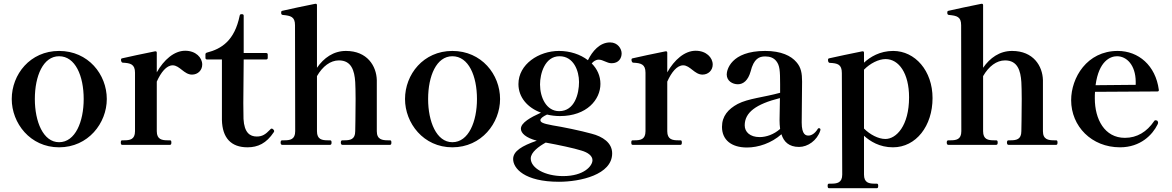

<svg xmlns="http://www.w3.org/2000/svg" viewBox="-20 -765 6189 1014"><path d="M292 13C446 13 544 -115 544 -242C544 -372 446 -496 292 -496C139 -496 42 -372 42 -242C42 -115 139 13 292 13ZM292 -14C208 -14 164 -123 164 -242C164 -364 208 -468 292 -468C378 -468 422 -364 422 -242C422 -123 378 -14 292 -14Z M958 -497C900 -497 845 -449 808 -383V-487C808 -492 805 -495 799 -494C764 -487 634 -460 625 -457C620 -456 619 -453 619 -450C619 -446 620 -435 628 -434C669 -432 693 -426 693 -381V-72C693 -28 666 -24 635 -24H625C619 -24 618 -19 618 -12C618 -6 619 0 625 0H878C884 0 885 -6 885 -12C885 -19 884 -24 878 -24H866C836 -24 808 -28 808 -72V-334C830 -383 859 -420 892 -420C929 -420 952 -371 994 -371C1025 -371 1048 -394 1048 -424C1048 -461 1014 -497 958 -497Z M1287 13C1342 13 1387 -8 1426 -67C1427 -69 1428 -71 1428 -73C1428 -78 1420 -86 1415 -86C1412 -86 1409 -84 1406 -80C1382 -55 1365 -44 1336 -44C1300 -44 1270 -64 1266 -137C1266 -150 1265 -182 1265 -220L1267 -451H1386C1391 -451 1394 -454 1394 -459V-477C1394 -482 1391 -485 1386 -485H1267V-682C1267 -687 1264 -690 1259 -690H1254C1250 -690 1247 -688 1246 -683C1219 -551 1151 -507 1072 -487C1067 -485 1065 -482 1065 -478V-459C1065 -454 1068 -451 1073 -451H1152V-132C1154 -37 1200 13 1287 13Z M2029 -24C1999 -24 1970 -28 1970 -72V-255V-342C1968 -416 1920 -496 1807 -496C1741 -496 1690 -459 1654 -407V-738C1654 -743 1651 -746 1645 -745C1610 -738 1480 -711 1471 -708C1466 -707 1465 -704 1465 -701V-695C1465 -691 1468 -686 1474 -686C1515 -682 1538 -677 1538 -632L1539 -72C1539 -28 1512 -24 1481 -24H1470C1464 -24 1462 -19 1462 -12C1462 -6 1464 0 1470 0H1723C1730 0 1731 -6 1731 -12C1731 -19 1730 -24 1723 -24H1712C1681 -24 1654 -28 1654 -72V-363C1684 -415 1725 -446 1770 -446C1836 -446 1852 -392 1856 -332C1857 -313 1858 -280 1858 -242C1858 -166 1856 -72 1856 -72C1856 -28 1829 -24 1798 -24H1788C1782 -24 1780 -19 1780 -12C1780 -6 1782 0 1788 0H2040C2046 0 2047 -6 2047 -12C2047 -19 2046 -24 2040 -24Z M2369 13C2523 13 2621 -115 2621 -242C2621 -372 2523 -496 2369 -496C2216 -496 2119 -372 2119 -242C2119 -115 2216 13 2369 13ZM2369 -14C2285 -14 2241 -123 2241 -242C2241 -364 2285 -468 2369 -468C2455 -468 2499 -364 2499 -242C2499 -123 2455 -14 2369 -14Z M3142 -450C3165 -450 3185 -431 3210 -431C3248 -431 3263 -458 3263 -483C3263 -507 3243 -541 3202 -541C3147 -541 3108 -494 3085 -447C3045 -478 2990 -496 2932 -496C2826 -496 2718 -426 2718 -321C2718 -251 2766 -196 2837 -170C2782 -145 2731 -117 2731 -85C2731 -62 2757 -37 2815 -22C2737 5 2690 33 2690 75C2690 124 2750 195 2932 195C3044 195 3213 158 3213 45C3213 -11 3163 -44 3104 -59C3047 -75 2949 -95 2898 -103C2843 -113 2834 -120 2834 -131C2834 -139 2847 -150 2869 -160C2890 -155 2913 -152 2937 -152C3079 -152 3151 -239 3151 -322C3151 -364 3134 -401 3105 -430C3114 -441 3127 -450 3142 -450ZM2933 -178C2865 -178 2832 -251 2832 -319C2832 -375 2857 -468 2935 -468C3010 -468 3038 -390 3038 -332C3038 -270 3015 -178 2933 -178ZM3109 81C3109 112 3063 165 2954 165C2857 165 2783 122 2783 72C2783 39 2826 8 2862 -12C2928 0 3013 18 3050 30C3085 40 3109 58 3109 81Z M3654 -497C3596 -497 3541 -449 3504 -383V-487C3504 -492 3501 -495 3495 -494C3460 -487 3330 -460 3321 -457C3316 -456 3315 -453 3315 -450C3315 -446 3316 -435 3324 -434C3365 -432 3389 -426 3389 -381V-72C3389 -28 3362 -24 3331 -24H3321C3315 -24 3314 -19 3314 -12C3314 -6 3315 0 3321 0H3574C3580 0 3581 -6 3581 -12C3581 -19 3580 -24 3574 -24H3562C3532 -24 3504 -28 3504 -72V-334C3526 -383 3555 -420 3588 -420C3625 -420 3648 -371 3690 -371C3721 -371 3744 -394 3744 -424C3744 -461 3710 -497 3654 -497Z M4305 -88C4303 -88 4301 -88 4298 -83C4284 -60 4265 -49 4250 -49C4237 -49 4214 -52 4214 -118C4214 -190 4216 -267 4216 -334C4216 -377 4211 -409 4186 -437C4158 -470 4106 -496 4021 -496C3839 -496 3818 -394 3818 -372C3818 -337 3849 -320 3877 -320C3906 -320 3931 -341 3944 -387C3961 -456 3990 -467 4021 -467C4046 -467 4066 -460 4080 -442C4098 -419 4100 -392 4100 -320V-275C4013 -251 3932 -245 3876 -216C3826 -189 3793 -152 3793 -95C3793 -26 3843 14 3925 14C3985 14 4054 -9 4107 -56C4119 -17 4146 11 4200 11C4246 11 4295 -23 4312 -75C4313 -78 4313 -80 4313 -81C4313 -85 4310 -88 4305 -88ZM3992 -41C3941 -41 3913 -68 3913 -103C3913 -171 3972 -215 4099 -247L4097 -130C4097 -115 4098 -99 4100 -84C4067 -55 4027 -41 3992 -41Z M4697 -496C4627 -496 4575 -464 4543 -434V-487C4543 -492 4540 -495 4534 -494C4499 -487 4369 -460 4359 -457C4354 -456 4353 -453 4353 -449C4353 -445 4353 -434 4362 -433C4404 -431 4426 -425 4426 -379L4428 157C4428 201 4400 205 4369 205H4358C4352 205 4351 210 4351 216C4351 223 4352 229 4358 229H4611C4617 229 4618 223 4618 216C4618 210 4617 205 4611 205H4601C4570 205 4543 201 4543 157V-48C4575 -19 4625 13 4696 13C4818 13 4905 -100 4905 -247C4905 -391 4813 -496 4697 -496ZM4656 -31C4619 -31 4575 -54 4543 -86V-397C4575 -430 4620 -453 4657 -453C4727 -453 4781 -378 4781 -251C4781 -100 4713 -31 4656 -31Z M5547 -24C5517 -24 5488 -28 5488 -72V-255V-342C5486 -416 5438 -496 5325 -496C5259 -496 5208 -459 5172 -407V-738C5172 -743 5169 -746 5163 -745C5128 -738 4998 -711 4989 -708C4984 -707 4983 -704 4983 -701V-695C4983 -691 4986 -686 4992 -686C5033 -682 5056 -677 5056 -632L5057 -72C5057 -28 5030 -24 4999 -24H4988C4982 -24 4980 -19 4980 -12C4980 -6 4982 0 4988 0H5241C5248 0 5249 -6 5249 -12C5249 -19 5248 -24 5241 -24H5230C5199 -24 5172 -28 5172 -72V-363C5202 -415 5243 -446 5288 -446C5354 -446 5370 -392 5374 -332C5375 -313 5376 -280 5376 -242C5376 -166 5374 -72 5374 -72C5374 -28 5347 -24 5316 -24H5306C5300 -24 5298 -19 5298 -12C5298 -6 5300 0 5306 0H5558C5564 0 5565 -6 5565 -12C5565 -19 5564 -24 5558 -24Z M6088 -129C6086 -130 6085 -130 6084 -130C6081 -130 6078 -130 6075 -125C6037 -69 5985 -37 5921 -37C5813 -37 5762 -136 5762 -245C5762 -257 5762 -269 5763 -280L6093 -282C6098 -282 6101 -285 6100 -291C6083 -419 5993 -496 5883 -496C5720 -496 5637 -354 5637 -236C5637 -98 5745 13 5895 13C6004 13 6067 -54 6093 -107C6094 -110 6096 -112 6096 -116C6096 -117 6096 -118 6096 -118C6096 -121 6095 -123 6094 -124C6093 -128 6090 -128 6088 -129ZM5879 -468C5930 -468 5977 -422 5978 -334V-317L5766 -315C5783 -444 5845 -468 5879 -468Z"/></svg>

Font: Shippori Mincho OTF
Style: Bold
Weight: 800
Designer: FONTDASU
Foundry: FONTDASU / Google Inc. / but / Adobe
Version: Version 3.300;hotconv 1.0.109;makeotfexe 2.5.65596